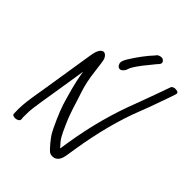

<svg xmlns="http://www.w3.org/2000/svg" viewBox="-247 -997 1172 1172"><g transform="rotate(45 339.0 -411.5)"><path d="M303.6 -645.8C311.5 -627.7 328.8 -624.8 342.6 -636.3C352.4 -644.5 359.1 -656.7 362.4 -669.2C367.8 -686.9 393.4 -725.2 439.5 -780.3C451.1 -794.3 459.7 -804.9 465.4 -812.2L474.5 -822L475 -823.1C487.5 -837 481.2 -851.4 466.8 -858.9C452.9 -864.6 437.4 -858.5 428.2 -852L427.3 -851.1L418.8 -840.4C384.8 -804.3 349.1 -756.7 314.3 -700.5C302.2 -680.1 294.6 -660.6 303.6 -645.8ZM183.3 -635.5C150.6 -633.1 142.8 -579.7 138.9 -555L91.7 -257C87.8 -232.4 81.2 -191.4 71.7 -134.1C62.4 -77.3 58.8 -29.8 61 7.9L61.6 22.8C63 31.7 78.6 34.9 90.7 33.8C103.5 32.3 119 24.3 117.9 11.9L118.2 9.8L116.4 -4C116.5 -12.5 116.7 -28.9 117.1 -51.4C117.8 -88.9 139.7 -212.8 146.7 -257L179 -460.9C179.2 -459.8 179.6 -457.2 179.8 -455.4C192.5 -371.9 214.7 -300.5 235.2 -231.3C248.1 -189.9 294.2 -83.5 315.2 -51C327.9 -31.1 366.9 17.8 387.3 32.5C397.7 37.9 411.5 39.9 425.3 36.5C451.9 28.3 463.4 3.7 468.3 -27L478.2 -89.5C505.3 -260.6 544.9 -411 596.8 -540.7C622.6 -605.4 638.8 -655.9 665.1 -728.1L676.6 -762.7C678.5 -767.8 678.8 -773.2 675.6 -778C672 -781.6 665.5 -783.6 658.8 -784.5C642.1 -786.8 627.8 -779.7 624.6 -772.8L612.1 -737.9C604.4 -714.9 597.6 -695.7 591.4 -679.5C575.4 -637.7 562.3 -598.5 544.9 -553C488.9 -410.6 446.7 -256.1 420.3 -89.5L410.9 -30C410.9 -30.1 410.9 -30.1 410.8 -30.2C369.8 -73.7 364.3 -85.8 332.8 -156.8C296.6 -237.6 290.8 -274.2 260.6 -362.5C246.3 -404.5 235.7 -453.2 229.2 -508.7C222.4 -564.9 218.1 -596.2 213.9 -607.9C206.6 -622.8 198.3 -634 183.3 -635.5Z"/></g></svg>

Font: MewTooHand
Style: BdIta
Weight: 400
Designer: Mew Too, Robert Jablonski
Version: Version 0.77